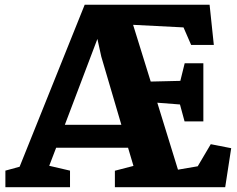

<svg xmlns="http://www.w3.org/2000/svg" viewBox="-20 -778 986 798"><path d="M2.4 -68.8 61.5 -85 332 -758.3H851.1L868.7 -591.3H774.4L742.7 -664.1L533.2 -674.8L606.4 -439L729.5 -441.9L747.6 -515.1H825.2V-273.4H747.1L728 -343.8L633.8 -351.1L719.7 -72.8L801.8 -86.9L856 -178.7L940.9 -162.1L916 0H457.5V-68.4L534.7 -88.4L512.2 -164.1H213.4L184.6 -88.9L271 -68.8V0H2.4ZM484.4 -259.3 400.9 -543 384.8 -616.2 249.5 -259.3Z"/></svg>

Font: Merriweather
Style: Heavy
Weight: 900
Version: Version 1.003